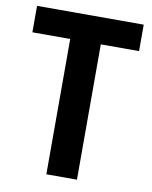

<svg xmlns="http://www.w3.org/2000/svg" viewBox="-83 -803 686 865"><g transform="rotate(10 259.5 -370.0)"><path d="M189 -619H16V-740H504V-619H329V0H189Z"/></g></svg>

Font: Encode Sans Compressed
Style: Bold
Weight: 700
Designer: Pablo Impallari, Andres Torresi
Foundry: Pablo Impallari, Andres Torresi
Version: Version 1.000; ttfautohint (v1.00) -l 8 -r 50 -G 200 -x 14 -